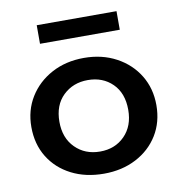

<svg xmlns="http://www.w3.org/2000/svg" viewBox="-75 -713 751 794"><g transform="rotate(-10 300.0 -316.5)"><path d="M299 10Q222 10 162.5 -20.5Q103 -51 69.5 -105.5Q36 -160 36 -232Q36 -302 70 -357Q104 -412 163.5 -444Q223 -476 299 -476Q375 -476 434.5 -444Q494 -412 527.5 -357Q561 -302 561 -232Q561 -161 527.5 -106.5Q494 -52 434.5 -21Q375 10 299 10ZM299 -83Q362 -83 402.5 -124Q443 -165 443 -233Q443 -303 402.5 -343Q362 -383 299 -383Q237 -383 195.5 -343Q154 -303 154 -233Q154 -165 195 -124Q236 -83 299 -83ZM131 -565V-643H466V-565Z"/></g></svg>

Font: Inconsolata Expanded Bold
Style: Regular
Weight: 700
Width: 7
Monospace: yes
Designer: Raph Levien, Cyreal, Brenton Simpson
Foundry: Raph Levien, Cyreal, Google
Version: Version 3.001; ttfautohint (v1.8.2.53-6de2)